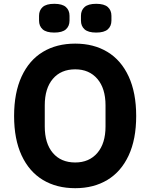

<svg xmlns="http://www.w3.org/2000/svg" viewBox="-20 -975 789 1008"><path d="M185 -867V-892Q185 -921 204 -938Q223 -955 265 -955Q307 -955 326 -938Q345 -921 345 -892V-867Q345 -838 326 -821Q307 -804 265 -804Q223 -804 204 -821Q185 -838 185 -867ZM405 -867V-892Q405 -921 424 -938Q443 -955 485 -955Q527 -955 546 -938Q565 -921 565 -892V-867Q565 -838 546 -821Q527 -804 485 -804Q443 -804 424 -821Q405 -838 405 -867ZM54 -366Q54 -488 93.5 -573.5Q133 -659 205 -702.5Q277 -746 375 -746Q472 -746 544 -702.5Q616 -659 655.5 -573.5Q695 -488 695 -366Q695 -244 655.5 -159Q616 -74 544 -30.5Q472 13 375 13Q277 13 205 -30.5Q133 -74 93.5 -159Q54 -244 54 -366ZM534 -311V-422Q534 -511 491 -561Q448 -611 375 -611Q300 -611 257.5 -561Q215 -511 215 -422V-311Q215 -222 257.5 -172Q300 -122 375 -122Q448 -122 491 -172Q534 -222 534 -311Z"/></svg>

Font: IBM Plex Sans JP
Style: Bold
Weight: 700
Designer: Mike Abbink; Paul van der Laan; Pieter van Rosmalen; Wujin Sim; Yejin Wi; Jinhee Kim; Boomi Park; Yona Kim; Kichan Ma
Foundry: Sandoll Inc.
Version: Version 1.001